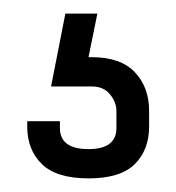

<svg xmlns="http://www.w3.org/2000/svg" viewBox="-20 -22 259 282"><path d="M123 -2 110 62H115Q157 62 178 84Q199 106 199 141V164Q199 198 178 219Q157 240 110 240Q63 240 41.5 219Q20 198 20 164V156H68V166Q68 197 110 197Q151 197 151 166V141Q151 128 141.5 116.5Q132 105 115 105H55L76 -2Z"/></svg>

Font: Unica One
Style: Regular
Weight: 400
Designer: Eduardo Rodriguez Tunni
Foundry: Eduardo Rodriguez Tunni
Version: Version 2.000; ttfautohint (v1.8.4.7-5d5b);gftools[0.9.23]